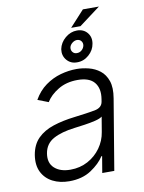

<svg xmlns="http://www.w3.org/2000/svg" viewBox="-94 -916 744 993"><g transform="rotate(-10 278.0 -419.5)"><path d="M188.9 12.4Q139.6 12.4 101.9 -6.9Q64.3 -26.3 46 -63Q27.7 -99.8 35.9 -152.3Q45.1 -206.3 77.2 -238.1Q109.4 -269.9 159.4 -286.2Q209.5 -302.6 272.4 -310Q342 -318.5 380.1 -325.6Q418.3 -332.7 423.7 -363.3L425.8 -376.1Q435 -431.8 408.7 -464Q382.5 -496.1 320.7 -496.1Q261.7 -496.1 218.6 -470Q175.4 -443.9 154.5 -409.1L98.4 -430.8Q123.9 -475.5 161.2 -502.3Q198.5 -529.1 241.1 -541Q283.7 -552.9 325.3 -552.9Q356.5 -552.9 389 -544.7Q421.5 -536.6 447.3 -516.5Q473 -496.4 485.3 -460.9Q497.5 -425.4 488.3 -370.4L426.5 0H363.3L377.8 -86.3H373.9Q351.2 -50.1 304.2 -18.8Q257.1 12.4 188.9 12.4ZM204.9 -45.5Q255.3 -45.5 296.3 -67.6Q337.4 -89.8 364 -127.1Q390.6 -164.4 397.7 -209.2L410.9 -288Q400.2 -279.1 373.6 -272.5Q346.9 -266 316.6 -261.7Q286.2 -257.5 263.8 -254.6Q193.2 -246.1 150.4 -222.7Q107.6 -199.2 99.4 -149.5Q91.3 -100.1 121.3 -72.8Q151.3 -45.5 204.9 -45.5ZM335.2 -586.3Q301.8 -585.9 281.2 -609.9Q260.7 -633.9 265.6 -667.6Q272.4 -701.3 300.4 -725Q328.5 -748.6 361.9 -748.6Q396.3 -748.6 416 -725Q435.7 -701.3 429.7 -667.6Q424.4 -633.9 397 -609.9Q369.7 -585.9 335.2 -586.3ZM335.2 -767.4 411.6 -850.9H495.7L384.2 -767.4ZM342 -633.5Q356.9 -633.2 368.1 -643.3Q379.3 -653.4 381.7 -667.6Q383.5 -680 375.9 -690Q368.3 -699.9 353.3 -700.3Q339.8 -699.9 327.9 -690Q316.1 -680 313.9 -667.6Q311.8 -653.4 320.1 -643.3Q328.5 -633.2 342 -633.5Z"/></g></svg>

Font: Inter UI Light
Style: Italic
Weight: 300
Italic angle: 9.39999°
Designer: Rasmus Andersson
Foundry: rsms
Version: 3.2;8d6f07862